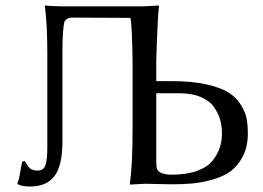

<svg xmlns="http://www.w3.org/2000/svg" viewBox="-20 -668 957 698"><path d="M548 -329V-84Q548 -64 550.5 -55Q553 -46 566 -39.5Q579 -33 605 -33Q659 -33 697 -47Q735 -61 753.5 -85Q772 -109 779.5 -133Q787 -157 787 -183Q787 -209 780.5 -232Q774 -255 758.5 -278Q743 -301 710.5 -315Q678 -329 633 -329ZM205 -645H502L557 -648L558 -645Q553 -609 548 -445V-373H606Q677 -373 729 -361.5Q781 -350 809.5 -332.5Q838 -315 855 -288Q872 -261 876.5 -237.5Q881 -214 881 -183Q881 -135 863 -100Q845 -65 818.5 -45.5Q792 -26 752.5 -15Q713 -4 679 -1Q645 2 603 2Q584 2 552.5 1Q521 0 507 0L453 3L452 0Q462 -68 462 -200V-445Q460 -581 454 -603L241 -604Q225 -604 215 -591Q207 -564 207 -482V-154Q207 -67 178.5 -28.5Q150 10 90 10Q59 10 45 2L43 -2Q49 -13 53.5 -42Q58 -71 61 -81L71 -82Q71 -81 74 -76Q77 -71 78 -70Q79 -69 81.5 -65Q84 -61 85 -60Q86 -59 89 -56Q92 -53 94.5 -52.5Q97 -52 100.5 -50.5Q104 -49 108 -48.5Q112 -48 117 -48Q138 -48 145 -66.5Q152 -85 152 -133V-475Q152 -582 143 -645L144 -648Q171 -645 205 -645Z"/></svg>

Font: Libertinus Sans
Style: Regular
Weight: 400
Designer: Philipp H. Poll
Foundry: Khaled Hosny
Version: Version 6.1